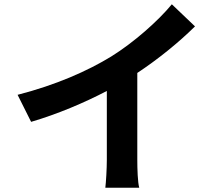

<svg xmlns="http://www.w3.org/2000/svg" viewBox="-20 -831 1040 895"><path d="M62 -389 125 -263C248 -299 375 -353 478 -407V-87C478 -43 474 20 471 44H629C622 19 620 -43 620 -87V-491C717 -555 813 -633 889 -708L781 -811C716 -732 602 -632 499 -568C388 -500 241 -435 62 -389Z"/></svg>

Font: Noto Sans JP
Style: Bold
Weight: 700
Designer: Ryoko NISHIZUKA 西塚涼子 (kana, bopomofo & ideographs); Paul D. Hunt (Latin, Greek & Cyrillic); Sandoll Communications 산돌커뮤니
Foundry: Adobe
Version: Version 2.004;hotconv 1.0.118;makeotfexe 2.5.65603